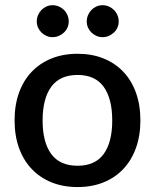

<svg xmlns="http://www.w3.org/2000/svg" viewBox="-20 -730 611 757"><path d="M286 -518Q342.5 -518 388.2 -499.5Q434 -481 466.2 -447Q498.5 -413 516 -364.5Q533.5 -316 533.5 -255.5Q533.5 -195 516 -146.5Q498.5 -98 466.2 -63.8Q434 -29.5 388.2 -11Q342.5 7.5 286 7.5Q229 7.5 183.2 -11Q137.5 -29.5 105 -63.8Q72.5 -98 55 -146.5Q37.5 -195 37.5 -255.5Q37.5 -316 55 -364.5Q72.5 -413 105 -447Q137.5 -481 183.2 -499.5Q229 -518 286 -518ZM286 -76.5Q355 -76.5 388.8 -122.8Q422.5 -169 422.5 -255Q422.5 -341 388.8 -387.8Q355 -434.5 286 -434.5Q216 -434.5 182 -387.8Q148 -341 148 -255Q148 -169 182 -122.8Q216 -76.5 286 -76.5ZM251 -645.5Q251 -632.5 246 -621.2Q241 -610 232.2 -601.8Q223.5 -593.5 211.8 -588.5Q200 -583.5 187 -583.5Q174.5 -583.5 163.2 -588.5Q152 -593.5 143.5 -601.8Q135 -610 130 -621.2Q125 -632.5 125 -645.5Q125 -658.5 130 -670.2Q135 -682 143.5 -690.8Q152 -699.5 163.2 -704.5Q174.5 -709.5 187 -709.5Q200 -709.5 211.8 -704.5Q223.5 -699.5 232.2 -690.8Q241 -682 246 -670.2Q251 -658.5 251 -645.5ZM448 -645.5Q448 -632.5 443 -621.2Q438 -610 429.2 -601.8Q420.5 -593.5 409 -588.5Q397.5 -583.5 384.5 -583.5Q371.5 -583.5 360.2 -588.5Q349 -593.5 340.5 -601.8Q332 -610 327 -621.2Q322 -632.5 322 -645.5Q322 -658.5 327 -670.2Q332 -682 340.5 -690.8Q349 -699.5 360.2 -704.5Q371.5 -709.5 384.5 -709.5Q397.5 -709.5 409 -704.5Q420.5 -699.5 429.2 -690.8Q438 -682 443 -670.2Q448 -658.5 448 -645.5Z"/></svg>

Font: Lato 2
Style: Regular
Weight: 600
Designer: Lukasz Dziedzic with Adam Twardoch and Botio Nikoltchev
Foundry: tyPoland Lukasz Dziedzic
Version: Version 2.015; 2015-08-06; http://www.latofonts.com/